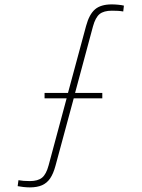

<svg xmlns="http://www.w3.org/2000/svg" viewBox="-20 -826 629 853"><path d="M112.5 6.5Q99.5 6.5 83.8 4.8Q68 3 58.5 1L62 -25.5Q72.5 -23.5 85 -22.5Q97.5 -21.5 112.5 -21.5Q148.5 -21.5 167 -36.8Q185.5 -52 196 -91.5L276 -389H178V-413H282L362.5 -711Q376.5 -762.5 402.2 -784.5Q428 -806.5 476.5 -806.5Q489.5 -806.5 505.2 -805Q521 -803.5 530.5 -801L527.5 -775Q516.5 -777 504.2 -777.8Q492 -778.5 477 -778.5Q441 -778.5 422.5 -763.5Q404 -748.5 393 -708.5L313.5 -413H434.5V-389H307.5L226.5 -89.5Q217 -54.5 203 -33.8Q189 -13 167 -3.2Q145 6.5 112.5 6.5Z"/></svg>

Font: Big Shoulders Display Thin ExtraLight
Style: Regular
Weight: 250
Version: Version 2.002